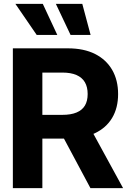

<svg xmlns="http://www.w3.org/2000/svg" viewBox="-20 -979 664 999"><path d="M46.9 0V-727.5H333.4Q416.2 -727.5 474.5 -698.2Q532.7 -668.8 563.6 -615.4Q594.5 -561.9 594.5 -489.8Q594.5 -417.4 563.3 -365.2Q532 -313.1 472.8 -285.4Q413.5 -257.8 329.7 -257.8H137.9V-381.4H304.5Q349 -381.4 378.2 -393.6Q407.4 -405.7 421.8 -429.7Q436.1 -453.7 436.1 -489.8Q436.1 -526.2 421.7 -551Q407.2 -575.8 378 -588.6Q348.8 -601.4 304.1 -601.4H200.4V0ZM450.6 0 273.6 -331.2H439.5L620.5 0ZM170.9 -797.3 60.2 -958.8H202.7L278.1 -797.3ZM347.1 -797.3 270.7 -958.8H408.2L451.4 -797.3Z"/></svg>

Font: Inter Tight
Style: Regular
Weight: 400
Designer: Rasmus Andersson
Foundry: rsms
Version: Version 3.002